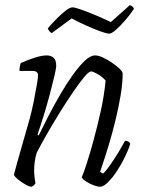

<svg xmlns="http://www.w3.org/2000/svg" viewBox="-20 -711 545 731"><path d="M100 0Q92 0 77 -8.5Q62 -17 48.5 -28Q35 -39 33 -46Q36 -59 45 -90.5Q54 -122 66.5 -166Q79 -210 93 -259Q102 -292 109 -327.5Q116 -363 120.5 -390Q125 -417 125 -424Q125 -441 103 -441H54Q54 -458 59 -471Q86 -483 112.5 -491.5Q139 -500 158 -500Q174 -500 184 -491Q194 -482 194 -461Q194 -451 187 -421Q180 -391 169.5 -351.5Q159 -312 146.5 -271.5Q134 -231 123 -199L127 -195Q144 -230 165 -270.5Q186 -311 209.5 -351.5Q233 -392 257 -425.5Q281 -459 302.5 -479.5Q324 -500 342 -500Q355 -500 372 -492Q389 -484 406 -472.5Q423 -461 434.5 -450Q446 -439 447 -432Q447 -394 439 -346.5Q431 -299 419 -250.5Q407 -202 394.5 -160.5Q382 -119 372.5 -91Q363 -63 361 -57L372 -50Q382 -58 397.5 -80Q413 -102 429 -128Q445 -154 456 -175Q471 -175 476 -164Q470 -143 456.5 -115Q443 -87 426 -61Q409 -35 391.5 -17.5Q374 0 361 0Q351 0 335.5 -6Q320 -12 307 -20.5Q294 -29 291 -36Q297 -48 309.5 -86.5Q322 -125 336.5 -178Q351 -231 364 -290Q377 -349 382 -404Q371 -418 352.5 -428.5Q334 -439 327 -439Q318 -439 299.5 -416.5Q281 -394 256.5 -358Q232 -322 206 -280Q180 -238 157.5 -198.5Q135 -159 120 -130Q110 -98 110 -61Q110 -49 111.5 -37Q113 -25 115 -13Q113 -10 110 -6.5Q107 -3 100 0ZM396 -583Q386 -583 361 -592Q336 -601 306.5 -614.5Q277 -628 253 -641L177 -585Q166 -591 162 -603Q177 -621 195.5 -639.5Q214 -658 230 -670.5Q246 -683 256 -683Q265 -683 290.5 -674Q316 -665 346.5 -652Q377 -639 402 -627L474 -691Q481 -690 485 -685.5Q489 -681 490 -677Q475 -655 456.5 -633.5Q438 -612 421.5 -597.5Q405 -583 396 -583Z"/></svg>

Font: Texturina 72pt 72pt ExtraLight
Style: Italic
Weight: 200
Italic angle: -11°
Designer: Guillermo Torres Carreño
Foundry: Omnibus-Type
Version: Version 1.002; ttfautohint (v1.8.3)